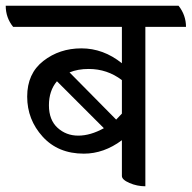

<svg xmlns="http://www.w3.org/2000/svg" viewBox="-56 -631 670 671"><path d="M594 -537H452V20Q423 20 396.5 8.5Q370 -3 370 -16V-141Q307 -94 237 -94Q147 -94 93 -153.5Q39 -213 39 -293.5Q39 -374 95.5 -418Q152 -462 228.5 -462Q305 -462 370 -410V-537H-10Q-36 -569 -36 -611H568Q594 -578 594 -537ZM143 -347Q115 -314 115 -263Q115 -212 145 -184.5Q175 -157 217.5 -157Q260 -157 307 -183ZM254 -390Q216 -390 187 -378L350 -213Q364 -227 370 -234V-351Q319 -390 254 -390Z"/></svg>

Font: Karma Medium
Style: Regular
Weight: 500
Designer: Joana Correia
Foundry: Indian Type Foundry
Version: Version 1.202;PS 1.0;hotconv 1.0.78;makeotf.lib2.5.61930; tt